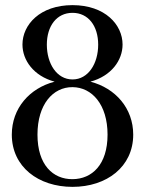

<svg xmlns="http://www.w3.org/2000/svg" viewBox="-20 -720 565 748"><path d="M332.2 -401.8C414.2 -424.1 457.5 -485.5 457.5 -546.5C457.5 -623.5 389.5 -700 262.5 -700C135.5 -700 67.5 -623.5 67.5 -546.5C67.5 -485.5 110.8 -424.1 192.8 -401.8C95 -376.5 26 -298 26 -195.5C26 -70 129.5 8 262.5 8C395.5 8 499 -70 499 -195.5C499 -298 430 -376.5 332.2 -401.8ZM162.5 -546C162.5 -619 201 -670 262.5 -670C324 -670 362.5 -619 362.5 -546C362.5 -472.5 324 -410.5 262.5 -410.5C201 -410.5 162.5 -472.5 162.5 -546ZM262.5 -22C186.5 -21.5 126 -77.5 126 -195.5C126 -313.5 186.5 -381 262.5 -380.5C338.5 -380 399 -312.5 399 -195.5C399 -78.5 338.5 -22.5 262.5 -22Z"/></svg>

Font: Picaflor 12 pt
Style: Regular
Weight: 400
Designer: Ariel Martín Pérez
Foundry: Tunera Type Foundry
Version: Version 1.000;hotconv 1.0.109;makeotfexe 2.5.65596